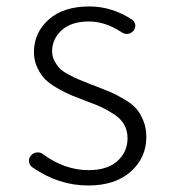

<svg xmlns="http://www.w3.org/2000/svg" viewBox="-20 -566 540 599"><path d="M254.9 12.7Q163.1 12.7 81.1 -43.9Q70.3 -51.8 70.3 -64.5Q70.3 -73.2 76.2 -80.1Q83 -88.9 94.2 -90.3Q105.5 -91.8 114.3 -85Q181.6 -35.2 256.8 -35.2Q314.5 -35.2 346.2 -63.5Q377.9 -91.8 377.9 -134.8Q377.9 -158.2 367.7 -176.8Q357.4 -195.3 336.4 -209Q315.4 -222.7 297.9 -231Q280.3 -239.3 251 -250Q219.7 -261.7 203.1 -268.6Q186.5 -275.4 160.6 -290Q134.8 -304.7 121.1 -318.4Q107.4 -332 96.7 -354.5Q85.9 -377 85.9 -403.3Q85.9 -463.9 131.8 -504.9Q177.7 -545.9 258.8 -545.9Q329.1 -545.9 391.6 -504.9Q400.4 -499 401.9 -488.8Q403.3 -478.5 396.5 -470.2Q389.6 -461.9 379.4 -460.4Q369.1 -459 360.4 -464.8Q308.6 -499 257.8 -499Q202.1 -499 172.4 -471.7Q142.6 -444.3 142.6 -406.2Q142.6 -389.6 149.9 -376Q157.2 -362.3 166 -353Q174.8 -343.8 192.9 -334Q210.9 -324.2 222.7 -319.3Q234.4 -314.5 258.8 -304.7Q263.7 -302.7 265.6 -301.8Q270.5 -300.8 279.3 -296.9Q309.6 -285.2 325.7 -278.3Q341.8 -271.5 366.7 -256.8Q391.6 -242.2 404.3 -228Q417 -213.9 426.8 -190.4Q436.5 -167 436.5 -138.7Q436.5 -74.2 388.2 -30.8Q339.8 12.7 254.9 12.7Z"/></svg>

Font: Gen Jyuu Gothic L Monospace Light
Style: Regular
Weight: 300
Designer: [Source Han Sans]
Ryoko NISHIZUKA  (kana & ideographs); Paul D. Hunt (Latin, Greek & Cyrillic); Wenlong ZHANG  (bopomofo
Version: Version 1.002.20150607